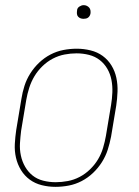

<svg xmlns="http://www.w3.org/2000/svg" viewBox="-20 -717 540 745"><path d="M195 8Q168 8 142 1.5Q116 -5 95.5 -20Q75 -35 61.5 -57Q48 -79 42 -105Q36 -131 37.5 -158.5Q39 -186 43 -213L63 -333Q67 -359 75 -384Q83 -409 97.5 -432Q112 -455 132 -474Q152 -493 176 -505.5Q200 -518 226 -523Q252 -528 278 -528Q305 -528 331.5 -521.5Q358 -515 378.5 -500Q399 -485 412.5 -463Q426 -441 431.5 -415Q437 -389 436 -361.5Q435 -334 431 -307L411 -187Q406 -161 398 -136Q390 -111 375.5 -88Q361 -65 341 -46Q321 -27 297 -14.5Q273 -2 247 3Q221 8 195 8ZM196 -10Q219 -10 243 -14.5Q267 -19 289 -30.5Q311 -42 329.5 -60Q348 -78 360.5 -99Q373 -120 380 -143.5Q387 -167 391 -190L411 -310Q415 -334 416 -358.5Q417 -383 412.5 -406.5Q408 -430 396.5 -450Q385 -470 367 -484Q349 -498 325.5 -504Q302 -510 277 -510Q254 -510 230.5 -505.5Q207 -501 185 -489.5Q163 -478 144.5 -460Q126 -442 113.5 -421Q101 -400 93.5 -376.5Q86 -353 82 -330L62 -210Q59 -186 57.5 -161.5Q56 -137 61 -113.5Q66 -90 77.5 -70Q89 -50 106.5 -36Q124 -22 147.5 -16Q171 -10 196 -10ZM304 -644Q298 -644 292.5 -646Q287 -648 283 -652.5Q279 -657 278.5 -663.5Q278 -670 279 -676Q279 -681 281.5 -685Q284 -689 288 -691.5Q292 -694 296 -695.5Q300 -697 305 -697Q311 -697 316.5 -694.5Q322 -692 326 -687.5Q330 -683 331 -676.5Q332 -670 331 -664Q330 -659 327.5 -655Q325 -651 321.5 -648.5Q318 -646 313.5 -645Q309 -644 304 -644Z"/></svg>

Font: Iosevka Term Curly Thin
Style: Italic
Weight: 100
Italic angle: -9°
Designer: Belleve Invis
Foundry: Belleve Invis
Version: Version 32.3.0